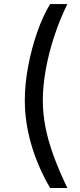

<svg xmlns="http://www.w3.org/2000/svg" viewBox="-20 -791 397 948"><path d="M102.5 -295.4Q102.5 -375.5 118.9 -462.9Q135.3 -550.3 163.3 -630.9Q191.4 -711.4 227.5 -771H312.5Q275.4 -695.3 248 -612.3Q220.7 -529.3 206.1 -448.2Q191.4 -367.2 191.4 -295.4Q191.4 -230.5 204.3 -163.8Q217.3 -97.2 244.1 -23.2Q271 50.8 312.5 137.2H227.5Q166 31.7 134.3 -78.1Q102.5 -188 102.5 -295.4Z"/></svg>

Font: Inter 16pt
Style: Regular
Weight: 400
Version: Version 4.001;git-66647c0bb